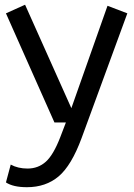

<svg xmlns="http://www.w3.org/2000/svg" viewBox="-20 -552 563 804"><path d="M92.8 231.9Q35.2 231.9 4.9 211.9L24.9 137.2Q55.2 153.8 95.2 153.8Q140.1 153.8 172.1 125Q204.1 96.2 232.9 21L255.9 -39.1H208L4.9 -496.1L85 -532.2L278.8 -99.1L430.2 -527.8L513.2 -496.1L321.8 25.9Q279.3 141.1 225.6 186.5Q171.9 231.9 92.8 231.9Z"/></svg>

Font: ABeeZee
Style: Regular
Weight: 400
Designer: Anja Meiners
Foundry: Anja Meiners
Version: Version 1.002